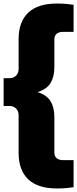

<svg xmlns="http://www.w3.org/2000/svg" viewBox="-26 -838 436 1088"><path d="M297 230Q188.5 230 134 178.2Q79.5 126.5 79.5 28V-185Q79.5 -208.5 65 -223Q50.5 -237.5 27 -237.5H-5.5V-395H27Q50.5 -395 65 -409.2Q79.5 -423.5 79.5 -447V-616Q79.5 -714.5 134 -766.2Q188.5 -818 297 -818Q324.5 -818 347.5 -816Q370.5 -814 391 -811V-657.5H333.5Q282 -657.5 282 -613V-456Q282 -402.5 260 -367Q238 -331.5 186.5 -316Q238 -300.5 260 -265Q282 -229.5 282 -176V25Q282 69.5 333.5 69.5H391V223Q370.5 226 347.5 228Q324.5 230 297 230Z"/></svg>

Font: Encode Sans SmCnd Black
Style: Regular
Weight: 900
Width: 4
Designer: Multiple Designers
Foundry: Impallari Type
Version: Version 3.002; ttfautohint (v1.8.3) -l 8 -r 50 -G 200 -x 14 